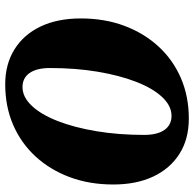

<svg xmlns="http://www.w3.org/2000/svg" viewBox="-24 -722 762 755"><g transform="rotate(90 357.5 -345.0)"><path d="M312 16Q233 16 174.5 -20.5Q116 -57 84.5 -123.5Q53 -190 53 -281Q53 -375 82 -452.5Q111 -530 163.5 -587Q216 -644 288 -675Q360 -706 447 -706Q527 -706 585 -669.5Q643 -633 674.5 -566.5Q706 -500 706 -409Q706 -315 677 -237.5Q648 -160 595.5 -103Q543 -46 471 -15Q399 16 312 16ZM323 -52Q362 -52 396.5 -88.5Q431 -125 456.5 -190.5Q482 -256 496.5 -343Q511 -430 511 -530Q511 -582 491.5 -610Q472 -638 436 -638Q397 -638 362.5 -601.5Q328 -565 302.5 -499.5Q277 -434 262.5 -347.5Q248 -261 248 -160Q248 -108 267.5 -80Q287 -52 323 -52Z"/></g></svg>

Font: Platypi ExtraBold
Style: Italic
Weight: 800
Italic angle: -13°
Designer: David Sargent
Foundry: Bolt Cutter Type
Version: Version 1.200; ttfautohint (v1.8.4.7-5d5b)